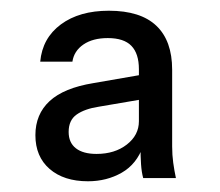

<svg xmlns="http://www.w3.org/2000/svg" viewBox="-20 -750 411 358"><path d="M247 -418Q244 -429 243 -443.5Q242 -458 242 -477H239V-621Q239 -650 225 -664.5Q211 -679 181 -679Q153 -679 135.5 -667Q118 -655 115 -635H55Q59 -679 93.5 -704.5Q128 -730 183 -730Q242 -730 271.5 -702Q301 -674 301 -620V-477Q301 -461 303 -446.5Q305 -432 308 -418ZM144 -412Q99 -412 72.5 -435Q46 -458 46 -498Q46 -537 72.5 -561.5Q99 -586 154 -595L252 -612V-566L164 -551Q138 -547 123 -536.5Q108 -526 108 -504Q108 -484 121.5 -473.5Q135 -463 160 -463Q194 -463 216.5 -480.5Q239 -498 239 -524L247 -478Q235 -444 207 -428Q179 -412 144 -412Z"/></svg>

Font: Instrument Sans
Style: Regular
Weight: 400
Designer: Rodrigo Fuenzalida
Foundry: fragTYPE
Version: Version 1.000;gftools[0.9.28]